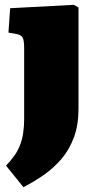

<svg xmlns="http://www.w3.org/2000/svg" viewBox="-20 -545 405 795"><path d="M77 230 5 141Q26 119 40.5 98Q55 77 63.5 54.5Q72 32 76 5.5Q80 -21 80 -52V-346Q80 -379 73.5 -390Q67 -401 45 -405L15 -410L22 -511L286 -525L305 -514V-95Q305 -27 286 24Q267 75 235 112.5Q203 150 162.5 178.5Q122 207 77 230Z"/></svg>

Font: Literata Black
Style: Regular
Weight: 900
Designer: Latin by Veronika Burian and Jose Scaglione. Greek by Irene Vlachou. Cyrillic by Vera Evstafieva.
Foundry: TypeTogether
Version: Version 3.103;gftools[0.9.29]